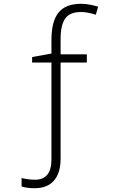

<svg xmlns="http://www.w3.org/2000/svg" viewBox="-20 -744 611 1004"><path d="M147.9 -417V-445.8L249 -463.9V-535.2Q249 -633.3 286.4 -678.7Q323.7 -724.1 403.8 -724.1Q443.8 -724.1 493.2 -709L481 -667Q437.5 -681.2 402.8 -681.2Q346.7 -681.2 321.8 -648.2Q296.9 -615.2 296.9 -539.1V-460H434.1V-417H296.9V85Q296.9 160.6 262.2 200.4Q227.5 240.2 161.1 240.2Q119.6 240.2 92.8 231V187Q130.9 195.8 163.1 195.8Q249 195.8 249 89.8V-417Z"/></svg>

Font: OpenSans-Light
Style: Regular
Weight: 300
Foundry: Ascender Corporation
Version: Version 1.10